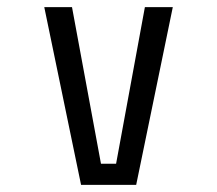

<svg xmlns="http://www.w3.org/2000/svg" viewBox="-20 -520 610 540"><path d="M387.5 -500H466L363 0H208L104.5 -500H182.5L264 -59.5H306.5Z"/></svg>

Font: League Mono Narrow Light
Style: Regular
Weight: 300
Width: 3
Designer: Tyler Finck
Foundry: The League of Moveable Type / Tyler Finck
Version: Version 2.210